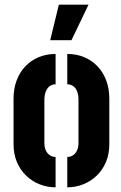

<svg xmlns="http://www.w3.org/2000/svg" viewBox="-20 -801 516 822"><path d="M195 -629 232 -781H359L286 -629ZM218 1Q182 1 149.5 -12Q117 -25 92 -49Q67 -73 52.5 -107Q38 -141 38 -183V-379Q38 -421 51 -456Q64 -491 88 -516.5Q112 -542 145 -556Q178 -570 218 -570V-440Q203 -440 192.5 -432Q182 -424 176 -409Q170 -394 170 -373V-188Q170 -171 176 -157.5Q182 -144 193 -136.5Q204 -129 218 -129ZM268 1V-129Q282 -129 293 -136.5Q304 -144 310 -157.5Q316 -171 316 -188V-373Q316 -394 310.5 -409Q305 -424 294 -432Q283 -440 268 -440V-570Q308 -570 341 -556Q374 -542 398 -516.5Q422 -491 435 -456Q448 -421 448 -379V-183Q448 -141 433.5 -107Q419 -73 394 -49Q369 -25 336.5 -12Q304 1 268 1Z"/></svg>

Font: Stick No Bills ExtraBold
Style: Regular
Weight: 800
Version: Version 2.000